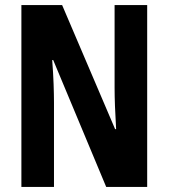

<svg xmlns="http://www.w3.org/2000/svg" viewBox="-20 -734 662 754"><path d="M558 0H397L189 -498H185Q189 -446 190.5 -404Q192 -362 192 -331V0H64V-714H224L432 -227H436Q433 -277 431.5 -317.5Q430 -358 430 -389V-714H558Z"/></svg>

Font: Noto Sans Lao UI ExtCond
Style: Bold
Weight: 700
Width: 2
Designer: Monotype Design Team
Foundry: Monotype Imaging Inc.
Version: Version 2.000; ttfautohint (v1.8.4.7-5d5b)